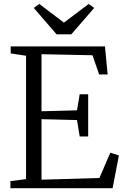

<svg xmlns="http://www.w3.org/2000/svg" viewBox="-20 -986 654 1006"><path d="M116.5 -47.5V-694L36 -706V-743H530L544 -596H499.5L464.5 -696.5L197.5 -702V-403L383.5 -408L397.5 -492H442V-271H397.5L383.5 -357L197.5 -361.5V-44.5L501 -53.5L558 -186L603 -171.5L570 0H34.5V-37ZM276.5 -806 157 -944.5 185.5 -965.5 315 -867.5 445 -965.5 473.5 -944.5 353.5 -806Z"/></svg>

Font: Merriweather 48pt Light
Style: Regular
Weight: 300
Version: Version 2.100